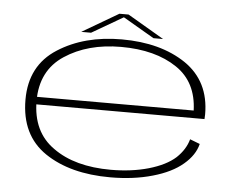

<svg xmlns="http://www.w3.org/2000/svg" viewBox="-51 -760 1039 826"><g transform="rotate(5 469.0 -347.0)"><path d="M453.5 5.5V-27Q297.5 -27 204 -94.5Q109.5 -160.5 109.5 -295Q109.5 -426 208.5 -491.5Q308 -557.5 452 -557.5Q600.5 -557.5 693.5 -494.5Q782.5 -434.5 786.5 -312H100.5V-279.5H836Q837 -290 837 -300Q837 -442.5 729 -516.5Q620 -590 452 -590Q290.5 -590 176.5 -517Q61.5 -443.5 61.5 -296Q61.5 -142.5 171.5 -68Q280.5 5.5 453.5 5.5ZM453.5 -27V5.5Q554.5 5.5 636 -18Q717.5 -41 765.5 -82Q813 -122 825 -171L782 -187.5Q770 -143 731 -106Q690.5 -69.5 616 -48Q542 -27 453.5 -27ZM275 -607H317.5L452.5 -685.5L587 -607H628.5L471.5 -699H432Z"/></g></svg>

Font: Anybody ExtraExpanded ExtraLight
Style: Regular
Weight: 250
Width: 8
Version: Version 1.113;gftools[0.9.25]